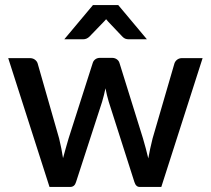

<svg xmlns="http://www.w3.org/2000/svg" viewBox="-20 -740 834 760"><path d="M782 -510 618.5 0H533Q518 0 512 -19.5L410.5 -337Q406.5 -350.5 403.2 -364Q400 -377.5 397.5 -390.5Q392 -363.5 384 -336.5L281 -19.5Q275.5 0 257.5 0H176L12.5 -510H97.5Q110 -510 118.2 -503.8Q126.5 -497.5 129 -489L214 -192Q219 -171.5 222.8 -152.2Q226.5 -133 229.5 -114Q234.5 -133 240 -152.2Q245.5 -171.5 251.5 -192L347 -490.5Q349.5 -499.5 357.2 -505.2Q365 -511 376 -511H423Q434.5 -511 442.5 -505.2Q450.5 -499.5 453 -490.5L546 -192Q552 -171.5 557.2 -152Q562.5 -132.5 567 -113Q570.5 -132 574.5 -151.5Q578.5 -171 584 -192L670.5 -489Q673.5 -498 681.5 -504Q689.5 -510 701 -510ZM561.5 -584.5H489.5Q483 -584.5 476.8 -586.5Q470.5 -588.5 464 -595.5L409 -653.5Q404.5 -658 400 -664Q397.5 -661 395.2 -658.5Q393 -656 390.5 -653.5L334.5 -595.5Q329 -590 322.5 -587.2Q316 -584.5 309 -584.5H234.5L348 -720H448Z"/></svg>

Font: Lato SemiBold
Style: Regular
Weight: 600
Designer: Lukasz Dziedzic with Adam Twardoch and Botio Nikoltchev
Foundry: tyPoland Lukasz Dziedzic
Version: Version 2.015; 2015-08-06; http://www.latofonts.com/